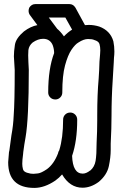

<svg xmlns="http://www.w3.org/2000/svg" viewBox="-20 -920 600 940"><path d="M144 -69Q150 -69 166 -71Q182 -73 210 -92Q244 -117 264 -169Q265 -177 270 -184Q289 -245 289 -334Q289 -349 299 -359Q309 -369 324 -369Q338 -369 348 -359Q358 -349 358 -334Q358 -230 333 -157Q336 -70 385 -70Q402 -70 421 -85H422Q443 -103 448 -132.5Q453 -162 453 -221Q456 -279 456 -329V-354Q456 -458 463 -535Q466 -576 467 -618Q471 -663 471 -674Q471 -691 467 -704.5Q463 -718 442 -724Q432 -729 411 -729Q390 -729 364 -712Q348 -703 330 -676.5Q312 -650 298.5 -600Q285 -550 285 -467Q285 -453 275 -443Q265 -433 251 -433Q236 -433 226 -443Q216 -453 216 -467Q216 -584 245 -660Q245 -680 238 -699Q225 -730 191 -730Q166 -730 140 -712Q122 -697 119 -675Q118 -664 118 -649Q118 -635 119 -616.5Q120 -598 121 -578Q121 -338 105 -247Q99 -215 94 -176L93 -165Q89 -136 89 -118Q89 -105 92.5 -91.5Q96 -78 117 -73H118Q128 -69 144 -69ZM396 -797Q405 -798 415 -798Q440 -798 466 -790Q520 -770 535 -718Q540 -693 540 -668Q540 -653 538 -637L537 -615Q535 -572 532 -531Q526 -442 526 -354Q526 -293 522 -217V-186Q522 -150 513 -107Q504 -64 464 -30Q425 -1 384 -1Q322 -1 284 -66Q269 -49 251 -36Q198 0 148 0Q20 0 20 -126L24 -175L26 -184Q31 -226 36 -258Q45 -306 47 -354Q52 -419 52 -577L48 -644Q48 -668 53 -700.5Q58 -733 97 -766Q130 -791 163 -797L126 -847Q120 -856 120 -867Q120 -874 123 -882Q134 -900 153 -900H320Q338 -900 349 -883Q378 -831 396 -797ZM260 -779Q276 -766 293 -742Q312 -762 333 -775L300 -834H219Z"/></svg>

Font: Bubblez Graffiti
Style: Regular
Weight: 400
Designer: GGBotNet
Foundry: GGBotNet
Version: 1.00